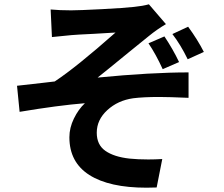

<svg xmlns="http://www.w3.org/2000/svg" viewBox="-20 -810 1040 891"><path d="M215 -766Q256 -762 310 -762Q346 -762 452.5 -767.5Q559 -773 602 -778Q642 -782 671 -790L750 -698Q709 -674 671 -643L576 -566Q465 -475 433 -450Q680 -474 855 -474V-356Q763 -360 719 -360Q646 -360 598 -354Q527 -344 478 -299Q429 -254 429 -194Q429 -138 469 -110Q509 -82 581 -74Q620 -70 668 -70Q699 -70 733 -72L707 60Q691 61 660 61Q487 61 394.5 2Q302 -57 302 -173Q302 -217 323 -260Q344 -303 374 -331Q250 -321 71 -291L59 -412L183 -426L234 -432Q334 -498 516 -659L415 -653Q331 -649 311 -647L221 -638ZM743 -641Q783 -581 811 -522L735 -489Q703 -559 669 -609ZM853 -686Q897 -626 926 -569L851 -535Q818 -603 780 -652Z"/></svg>

Font: Sinter Bold
Style: Regular
Weight: 700
Foundry: Adobe & rsms
Version: Version 1.000